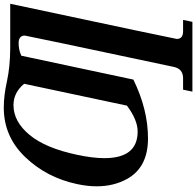

<svg xmlns="http://www.w3.org/2000/svg" viewBox="-31 -752 1027 1005"><g transform="rotate(-90 482.5 -249.5)"><path d="M296.4 -42.5Q357.4 -42.5 432.1 -98.6L546.4 -636.7Q500.5 -692.4 434.6 -692.4Q349.1 -692.4 279.5 -609.1Q210 -525.9 174.8 -359.9Q157.2 -277.3 157.2 -216.8Q157.2 -42.5 296.4 -42.5ZM870.6 244.1H505.4L515.6 195.3H575.2Q624.5 195.3 634.8 146.5Q798.8 -626 798.8 -632.8Q798.8 -665.5 758.8 -665.5Q724.1 -665.5 693.4 -651.4L568.4 -64.9Q412.1 11.7 260.7 11.7Q109.4 11.7 48.8 -97.2Q9.8 -167.5 9.8 -256.8Q9.8 -305.7 21.5 -359.9Q55.2 -518.6 162.6 -630.9Q270 -743.2 421.4 -743.2Q484.9 -743.2 559.8 -726.6Q634.8 -710 733.4 -709.5H965.3Q781.2 154.8 781.2 162.1Q781.2 195.3 821.3 195.3H880.9Z"/></g></svg>

Font: Munson
Style: Bold Italic
Weight: 700
Italic angle: -12°
Designer: Paul James MIller
Foundry: High-Logic / Made with FontCreator
Version: Version 2.10;May 5, 2019;FontCreator 11.5.0.2430 64-bit